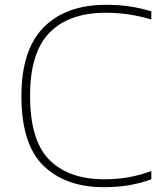

<svg xmlns="http://www.w3.org/2000/svg" viewBox="-20 -769 676 798"><path d="M69 -369Q69 -562.5 161.8 -655.8Q254.5 -749 421 -749Q473 -749 517.5 -742.5Q562 -736 609 -722V-688Q515.5 -716 420 -716Q267 -716 186 -633.5Q105 -551 105 -371Q105 -184.5 185.5 -104.2Q266 -24 413 -24Q464.5 -24 510 -31.5Q555.5 -39 609 -58V-24Q563 -7 515 1Q467 9 412 9Q252.5 9 160.8 -80.2Q69 -169.5 69 -369Z"/></svg>

Font: Encode Sans Expanded Thin
Style: Regular
Weight: 250
Width: 7
Designer: Multiple Designers
Foundry: Impallari Type
Version: Version 2.000